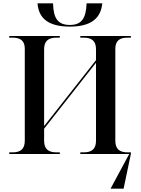

<svg xmlns="http://www.w3.org/2000/svg" viewBox="-20 -932 852 1162"><path d="M403 -771C526 -771 590 -817 599 -912H504C501 -819 472 -781 403 -781C332 -781 303 -819 301 -912H207C214 -817 278 -771 403 -771ZM36 0H342V-10H321C273 -10 247 -30 247 -80V-153L561 -552V-80C561 -30 535 -10 487 -10H466V0H762L649 210H728L772 0V-10H751C704 -10 678 -30 678 -80V-637C678 -685 704 -704 751 -704H772V-714H466V-704H487C535 -704 561 -684 561 -634V-568L247 -169V-634C247 -684 273 -704 321 -704H342V-714H36V-704H57C104 -704 130 -685 130 -637V-80C130 -30 104 -10 57 -10H36Z"/></svg>

Font: Noto Serif Display Medium
Style: Regular
Weight: 500
Designer: Monotype Design Team
Foundry: Monotype Imaging Inc.
Version: Version 2.009